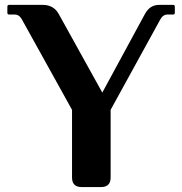

<svg xmlns="http://www.w3.org/2000/svg" viewBox="-20 -757 737 777"><path d="M310.5 0Q271.5 0 271.5 -38.6V-312.5L68.4 -678.7Q57.6 -698.2 39.1 -698.2H17.1Q9.8 -698.2 9.8 -705.6V-730Q9.8 -737.3 17.1 -737.3H152.8Q197.3 -737.3 217.8 -700.2L394 -382.3L566.4 -700.2Q586.4 -737.3 624 -737.3H680.2Q687.5 -737.3 687.5 -730V-705.6Q687.5 -698.2 680.2 -698.2H658.2Q639.6 -698.2 628.9 -678.7L427.7 -312.5V-38.6Q427.7 0 388.7 0Z"/></svg>

Font: Simply Serif
Style: Bold
Weight: 700
Designer: Wojciech Kalinowski "wmk69" (wmk69@o2.pl)
Foundry: Wojciech Kalinowski "wmk69" (wmk69@o2.pl)
Version: Version 1.0.0; 2022-02-18